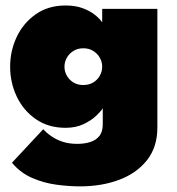

<svg xmlns="http://www.w3.org/2000/svg" viewBox="-20 -442 627 682"><path d="M264 220Q224.5 220 180 214Q135.5 208 94 190Q52.5 172 22.5 136L133.5 17Q146.5 31 163.8 42.8Q181 54.5 203.5 61.8Q226 69 254.5 69Q280 69 300.5 62.5Q321 56 333 41Q345 26 345 0V-8H539V11Q539 80 502.5 126.5Q466 173 403.8 196.5Q341.5 220 264 220ZM345 0V-57.5Q340 -48.5 322.8 -31.8Q305.5 -15 277.8 -1.5Q250 12 213 12Q151.5 12 107.2 -18.8Q63 -49.5 39.5 -99Q16 -148.5 16 -205Q16 -261.5 39.5 -311Q63 -360.5 107.2 -391.5Q151.5 -422.5 213 -422.5Q248 -422.5 274 -412.8Q300 -403 317.2 -389.2Q334.5 -375.5 343 -362.5V-410.5H539V0ZM209 -205Q209 -188 217.5 -173Q226 -158 241 -149Q256 -140 276 -140Q296 -140 311 -149Q326 -158 334.5 -173Q343 -188 343 -205Q343 -222 334.5 -237Q326 -252 311 -261.2Q296 -270.5 276 -270.5Q256 -270.5 241 -261.2Q226 -252 217.5 -237Q209 -222 209 -205Z"/></svg>

Font: League Spartan Thin Black
Style: Regular
Weight: 900
Version: Version 2.002